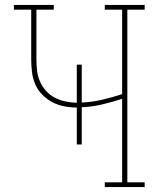

<svg xmlns="http://www.w3.org/2000/svg" viewBox="-20 -755 640 775"><path d="M403 0V-19H473V-356Q433 -343 392.5 -333.5Q352 -324 310 -322V-172H290V-321Q264 -321 238.5 -326Q213 -331 190.5 -343Q168 -355 150 -373.5Q132 -392 122 -415.5Q112 -439 109 -465Q106 -491 106 -516V-716H36V-735H197V-716H127V-516Q127 -493 129.5 -470.5Q132 -448 141 -427Q150 -406 165.5 -388.5Q181 -371 201.5 -360.5Q222 -350 244.5 -345.5Q267 -341 290 -340V-494H310V-341Q352 -343 392.5 -352.5Q433 -362 473 -375V-716H403V-735H564V-716H494V-19H564V0Z"/></svg>

Font: Iosevka Curly Slab ThEx
Style: Regular
Weight: 100
Width: 7
Monospace: yes
Designer: Belleve Invis
Foundry: Belleve Invis
Version: Version 11.1.0; ttfautohint (v1.8.3)